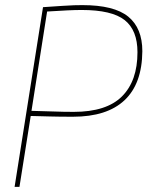

<svg xmlns="http://www.w3.org/2000/svg" viewBox="-20 -730 577 750"><path d="M37 0 148 -702Q194 -705 222.5 -707Q251 -709 269.5 -709.5Q288 -710 302 -710Q426 -710 481 -665Q536 -620 536 -530Q535 -403 466.5 -338.5Q398 -274 265 -274Q212 -274 177.5 -275Q143 -276 100 -277L56 0ZM164 -685 103 -297Q152 -296 189.5 -294.5Q227 -293 268 -293Q396 -293 456.5 -353.5Q517 -414 517 -526Q517 -612 467 -651.5Q417 -691 299 -691Q274 -691 243.5 -689.5Q213 -688 164 -685Z"/></svg>

Font: Georama Thin
Style: Italic
Weight: 100
Italic angle: -9°
Designer: Jean-Baptiste Levee
Foundry: Production Type
Version: Version 1.000